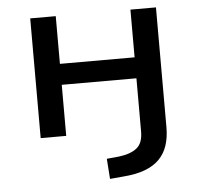

<svg xmlns="http://www.w3.org/2000/svg" viewBox="-50 -549 831 794"><g transform="rotate(-5 365.0 -152.0)"><path d="M375 193 369 109 421 104Q469 98 494.5 77.5Q520 57 520 9V-212H210V0H104V-497H210V-299H520V-497H626V0Q626 43 615 76Q604 109 581 132.5Q558 156 521 170Q484 184 431 188Z"/></g></svg>

Font: Nunito Sans 7pt SemiExpanded Medium
Style: Regular
Weight: 500
Width: 6
Designer: Vernon Adams
Foundry: Vernon Adams
Version: Version 3.101;gftools[0.9.27]